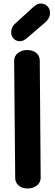

<svg xmlns="http://www.w3.org/2000/svg" viewBox="-20 -1075 310 1086"><path d="M66 -69 60 -731Q60 -758 81 -775Q102 -792 134 -792Q166 -792 185.5 -775.5Q205 -759 205 -732L210 -70Q210 -42 188.5 -25.5Q167 -9 136 -9Q104 -9 85 -26Q66 -43 66 -69ZM43 -892Q43 -904 48 -917Q53 -930 62 -938L155 -1023Q174 -1041 185.5 -1048Q197 -1055 211 -1055Q233 -1055 248 -1040Q263 -1025 263 -1002Q263 -987 256.5 -974Q250 -961 240 -952L140 -866Q126 -853 115 -847.5Q104 -842 92 -842Q71 -842 57 -856.5Q43 -871 43 -892Z"/></svg>

Font: Mali
Style: Bold
Weight: 700
Designer: Kitiyaporn Chalermlarp | Katatrad Aksorn Co.,Ltd.
Foundry: Cadson Demak Co.,Ltd.
Version: Version 1.000; ttfautohint (v1.6)